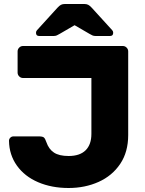

<svg xmlns="http://www.w3.org/2000/svg" viewBox="-20 -930 725 960"><path d="M323 10Q238 10 170.5 -19Q103 -48 64.5 -102Q26 -156 25 -226Q25 -235 31.5 -241.5Q38 -248 47 -248H175Q193 -248 199.5 -242.5Q206 -237 212 -219Q224 -184 250 -167Q276 -150 323 -150Q379 -150 408 -178.5Q437 -207 437 -261V-540H95Q84 -540 76 -548Q68 -556 68 -567V-673Q68 -684 76 -692Q84 -700 95 -700H594Q605 -700 613 -692Q621 -684 621 -673V-255Q621 -170 581 -110.5Q541 -51 473 -20.5Q405 10 323 10ZM439 -891 541 -779Q546 -774 546 -766Q546 -750 530 -750H458Q449 -750 442 -753Q435 -756 427 -761L353 -804L279 -761Q271 -756 264 -753Q257 -750 248 -750H176Q160 -750 160 -766Q160 -774 165 -779L267 -891Q277 -902 285 -906Q293 -910 304 -910H402Q413 -910 421 -906Q429 -902 439 -891Z"/></svg>

Font: Rubik
Style: Regular
Weight: 700
Designer: Hubert & Fischer
Foundry: Hubert & Fischer
Version: Version 1.100